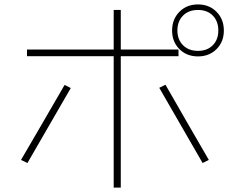

<svg xmlns="http://www.w3.org/2000/svg" viewBox="-20 -826 1040 868"><path d="M102 -572V-602H787V-572ZM494 22V-781H526V22ZM104 -89 75 -103Q125 -188 174 -273Q223 -358 272 -442L300 -428Q251 -344 202 -258.5Q153 -173 104 -89ZM896 -89Q847 -174 798 -259Q749 -344 700 -429L728 -443Q777 -358 826 -272.5Q875 -187 924 -103ZM875 -571Q824 -571 791 -604Q758 -637 758 -688Q758 -739 791 -772.5Q824 -806 875 -806Q926 -806 959 -772.5Q992 -739 992 -688Q992 -637 959 -604Q926 -571 875 -571ZM875 -596Q917 -596 942 -621.5Q967 -647 967 -688Q967 -730 942 -755.5Q917 -781 875 -781Q833 -781 807.5 -755.5Q782 -730 782 -688Q782 -647 807.5 -621.5Q833 -596 875 -596Z"/></svg>

Font: Murecho Thin ExtraLight
Style: Regular
Weight: 250
Version: Version 1.010